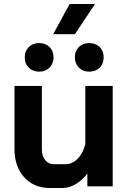

<svg xmlns="http://www.w3.org/2000/svg" viewBox="-20 -926 638 954"><path d="M52 -186V-499H188V-184Q188 -151 204.5 -130.5Q221 -110 248 -110H306Q339 -110 366 -137.5Q393 -165 404 -210V-499H540V0H414V-64Q391 -32 357.5 -12Q324 8 293 8H227Q148 8 100 -45.5Q52 -99 52 -186ZM326 -906H452L352 -756H244ZM103 -641Q103 -673 123 -692.5Q143 -712 175 -712Q206 -712 226 -692.5Q246 -673 246 -641Q246 -610 226 -590Q206 -570 175 -570Q143 -570 123 -589.5Q103 -609 103 -641ZM352 -641Q352 -673 372 -692.5Q392 -712 423 -712Q455 -712 475 -692.5Q495 -673 495 -641Q495 -609 475 -589.5Q455 -570 423 -570Q392 -570 372 -590Q352 -610 352 -641Z"/></svg>

Font: Stavian Bold
Style: Bold
Weight: 700
Version: Version 1.000; ttfautohint (v1.6)